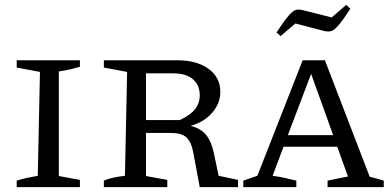

<svg xmlns="http://www.w3.org/2000/svg" viewBox="-20 -773 1617 793"><path d="M49 0V-27Q71 -34 92.5 -38.5Q114 -43 136 -47L145 -476L49 -494V-524H310V-497Q293 -492 272 -487Q251 -482 223 -478V-46L310 -30V0Z M883 -47 963 -30V0H805L778 -144Q770 -187 750 -205.5Q730 -224 684 -224H583V-46L671 -30V0H409V-27Q437 -40 496 -47L505 -476L409 -494V-524H713Q793 -524 841.5 -488.5Q890 -453 890 -394Q890 -346 856.5 -307.5Q823 -269 767 -253Q809 -243 831 -216Q853 -189 863 -142ZM697 -470H583V-277H722Q766 -297 785.5 -322Q805 -347 805 -379Q805 -422 776.5 -446Q748 -470 697 -470Z M1507 -43Q1523 -39 1532 -36.5Q1541 -34 1565 -27V0H1333V-27L1417 -44L1373 -167H1151L1106 -47Q1134 -43 1157 -38Q1180 -33 1204 -27V0H985V-27L1043 -47L1230 -524H1322ZM1169 -215H1356L1265 -468ZM1139 -624 1122 -639Q1155 -689 1173 -709.5Q1191 -730 1203.5 -732.5Q1216 -735 1231 -731L1350 -701L1410 -753L1427 -737Q1396 -689 1378 -668.5Q1360 -648 1347.5 -644.5Q1335 -641 1319 -645L1200 -676Z"/></svg>

Font: Piazzolla SC
Style: Regular
Weight: 400
Designer: Juan Pablo del Peral
Foundry: Huerta Tipografica
Version: Version 1.330